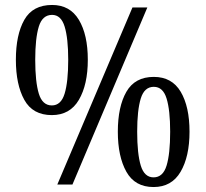

<svg xmlns="http://www.w3.org/2000/svg" viewBox="-20 -744 829 774"><path d="M189 -280Q112 -280 78 -341.5Q44 -403 44 -503Q44 -604 78 -664Q112 -724 190 -724Q262 -724 298 -664Q334 -604 334 -503Q334 -403 298 -341.5Q262 -280 189 -280ZM514 -714H574L272 0H211ZM189 -319Q226 -319 240.5 -366.5Q255 -414 255 -503Q255 -590 240.5 -637Q226 -684 190 -684Q151 -684 136.5 -637Q122 -590 122 -503Q122 -414 136.5 -366.5Q151 -319 189 -319ZM599 10Q524 10 489.5 -51.5Q455 -113 455 -213Q455 -314 489.5 -374Q524 -434 600 -434Q673 -434 708.5 -374Q744 -314 744 -213Q744 -113 708 -51.5Q672 10 599 10ZM599 -29Q637 -29 651.5 -76.5Q666 -124 666 -213Q666 -300 651.5 -347Q637 -394 600 -394Q562 -394 547.5 -347Q533 -300 533 -213Q533 -124 547.5 -76.5Q562 -29 599 -29Z"/></svg>

Font: Noto Serif Sinhala Condensed
Style: Regular
Weight: 400
Width: 3
Designer: Jelle Bosma - Monotype Design Team
Foundry: Monotype Imaging Inc.
Version: Version 2.007; ttfautohint (v1.8.4.7-5d5b)